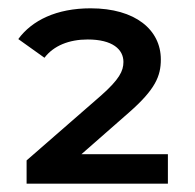

<svg xmlns="http://www.w3.org/2000/svg" viewBox="-20 -769 470 462"><path d="M176 -398 290 -498C354 -554 367 -586 367 -626C367 -697 306 -749 198 -749C116 -749 57 -720 24 -675L87 -630C109 -659 146 -674 191 -674C251 -674 277 -650 277 -620C277 -598 267 -578 223 -539L44 -383V-327H384V-398Z"/></svg>

Font: Montserrat Lite SemiBold
Style: Regular
Weight: 600
Designer: Julieta Ulanovsky
Foundry: Julieta Ulanovsky
Version: Version 7.200;PS 007.200;hotconv 1.0.88;makeotf.lib2.5.64775